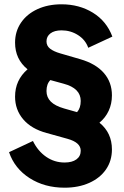

<svg xmlns="http://www.w3.org/2000/svg" viewBox="-20 -777 575 892"><path d="M22 -70 133 -122Q156 -75 194.5 -48.5Q233 -22 280 -22Q315 -22 335 -36.5Q355 -51 355 -77Q355 -115 294 -132L197 -159Q126 -178 88 -222.5Q50 -267 50 -328Q50 -405 108 -455Q50 -502 50 -579Q50 -631 77.5 -671.5Q105 -712 154 -734.5Q203 -757 266 -757Q348 -757 411.5 -718Q475 -679 502 -607L390 -555Q377 -592 342.5 -614Q308 -636 266 -636Q233 -636 214.5 -622Q196 -608 196 -585Q196 -564 212.5 -551Q229 -538 260 -529L353 -502Q425 -481 462.5 -438Q500 -395 500 -334Q500 -295 485 -262.5Q470 -230 442 -207Q500 -160 500 -83Q500 -30 472.5 10Q445 50 395 72.5Q345 95 280 95Q187 95 117.5 50.5Q48 6 22 -70ZM278 -273 338 -256Q355 -275 355 -308Q355 -367 276 -388L214 -405Q196 -387 196 -354Q196 -325 216 -305Q236 -285 278 -273Z"/></svg>

Font: Eudoxus Sans ExtraBold
Style: Regular
Weight: 800
Designer: Stijn de Vries
Foundry: tokotype
Version: Version 2.005